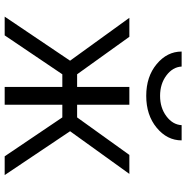

<svg xmlns="http://www.w3.org/2000/svg" viewBox="-8 -768 777 800"><g transform="rotate(90 380.0 -368.5)"><path d="M195.3 -737.3H257.8Q259.8 -700.2 294.9 -673.8Q330.1 -647.5 379.9 -647.5Q429.7 -647.5 464.8 -673.8Q500 -700.2 502 -737.3H565.4Q565.4 -676.8 512.7 -633.3Q460 -589.8 379.9 -589.8Q299.8 -589.8 247.6 -633.3Q195.3 -676.8 195.3 -737.3ZM342.8 0V-240.2H290L127.9 0H49.8L233.4 -272.5L54.7 -519.5H133.8L290 -301.8H342.8V-519.5H417V-301.8H469.7L626 -519.5H705.1L527.3 -272.5L710 0H631.8L469.7 -240.2H417V0Z"/></g></svg>

Font: Mgen+ 1c regular
Style: Regular
Weight: 400
Designer: [Source Han Sans]
Ryoko NISHIZUKA  (kana & ideographs); Paul D. Hunt (Latin, Greek & Cyrillic); Wenlong ZHANG  (bopomofo
Version: Version 1.059.20150602